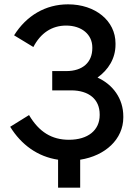

<svg xmlns="http://www.w3.org/2000/svg" viewBox="-20 -731 640 886"><path d="M248 135H350V6C466 -12 549 -89 549 -189V-194C549 -276 501 -341 430 -373C480 -409 513 -461 513 -525V-531C513 -635 420 -711 294 -711C190 -711 102 -659 45 -568L134 -514C167 -578 219 -613 285 -613C357 -613 406 -572 406 -512V-509C406 -443 361 -403 286 -403H221V-314H308C390 -314 440 -273 440 -203V-200C440 -130 386 -86 298 -86C219 -86 160 -122 114 -200L27 -146C78 -63 154 -8 248 6Z"/></svg>

Font: Fixel Text Medium
Style: Regular
Weight: 500
Width: 4
Designer: AlfaBravo + MacPaw
Foundry: Kyrylo Tkachov, Marchela Mozhyna, Serhii Makarenko, Maria Weinstein, Zakhar Kryvoshyya
Version: Version 1.211